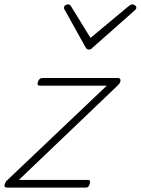

<svg xmlns="http://www.w3.org/2000/svg" viewBox="-28 -856 642 876"><path d="M6 0Q-10 0 -7.5 -11.5Q-5 -23 1 -30L459 -465H155Q147 -465 144.5 -469Q142 -473 145 -483Q148 -491 153 -495.5Q158 -500 166 -500H510Q518 -500 520.5 -495Q523 -490 521 -483Q519 -476 511 -468L58 -35H373Q381 -35 382.5 -30.5Q384 -26 381 -15Q379 -8 374.5 -4Q370 0 361 0ZM576 -836Q583 -836 588.5 -831.5Q594 -827 594 -821Q594 -817 592 -814.5Q590 -812 586 -808L395 -639Q390 -633 386 -631.5Q382 -630 378 -630Q374 -630 370.5 -631.5Q367 -633 363 -639L269 -808Q267 -810 265.5 -813.5Q264 -817 264 -820Q264 -828 270 -832Q276 -836 281 -836Q286 -836 289 -834.5Q292 -833 295 -829L385 -683L559 -828Q566 -833 569 -834.5Q572 -836 576 -836Z"/></svg>

Font: Playwrite US Trad Thin
Style: Regular
Weight: 250
Designer: Veronika Burian, José Scaglione
Foundry: TypeTogether
Version: Version 1.003